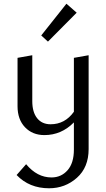

<svg xmlns="http://www.w3.org/2000/svg" viewBox="-20 -719 570 1029"><path d="M391 -651 237 -496 201 -529 336 -699ZM376 -409 455 -423V80Q455 178 392 234Q329 290 243 290Q137 290 69 219L120 161Q179 232 256 232Q308 232 342 193.5Q376 155 376 83V-63Q309 5 218 5Q154 5 114 -37Q74 -79 74 -150V-409L153 -423V-177Q153 -118 179 -85.5Q205 -53 251 -53Q328 -53 376 -120Z"/></svg>

Font: EauTestInfant Medium
Style: Regular
Weight: 500
Designer: Christian Thalmann (Catharsis Fonts)
Version: Version 0.001;PS 000.001;hotconv 1.0.88;makeotf.lib2.5.64775